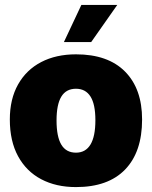

<svg xmlns="http://www.w3.org/2000/svg" viewBox="-20 -741 618 781"><path d="M289 20Q208 20 147.5 -12Q87 -44 53.5 -105.5Q20 -167 20 -255Q20 -338 53.5 -397.5Q87 -457 147.5 -488.5Q208 -520 289 -520Q419 -520 488.5 -450Q558 -380 558 -255Q558 -123 489 -51.5Q420 20 289 20ZM289 -120Q328 -120 348 -153Q368 -186 368 -252Q368 -317 348 -348.5Q328 -380 289 -380Q249 -380 229.5 -348Q210 -316 210 -251Q210 -185 229.5 -152.5Q249 -120 289 -120ZM311 -721H457L351 -570H240Z"/></svg>

Font: Moderustic ExtraBold
Style: Regular
Weight: 800
Designer: Tural Alisoy
Foundry: TAFT Foundry
Version: Version 2.120